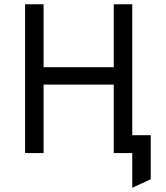

<svg xmlns="http://www.w3.org/2000/svg" viewBox="-20 -720 781 903"><path d="M602 163V0H553V-84H689V123ZM98 0V-700H185V-404H515V-700H602V0H515V-322H185V0Z"/></svg>

Font: Overpass
Style: Regular
Weight: 400
Designer: Delve Withrington, Dave Bailey, Thomas Jockin
Foundry: Delve Fonts LLC
Version: Version 4.000